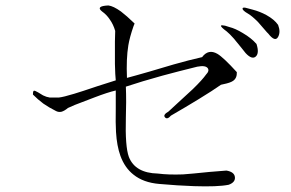

<svg xmlns="http://www.w3.org/2000/svg" viewBox="-20 -709 1040 686"><path d="M189.5 -360.4H158.2Q145.5 -362.3 133.8 -368.2Q127 -372.1 116.2 -378.9Q104.5 -385.7 101.6 -384.8Q97.7 -384.8 97.7 -371.1Q115.2 -353.5 134.8 -338.9Q154.3 -325.2 179.7 -312.5Q188.5 -307.6 199.2 -309.6Q210 -312.5 222.7 -323.2L247.1 -334Q293 -351.6 318.4 -361.3Q364.3 -378.9 393.6 -385.7Q393.6 -374 393.6 -357.4Q393.6 -346.7 393.6 -324.2Q392.6 -266.6 394.5 -237.3Q397.5 -187.5 410.2 -152.3Q425.8 -109.4 457 -85Q492.2 -56.6 548.8 -51.8Q614.3 -45.9 672.9 -43.9Q757.8 -41 796.9 -48.8Q821.3 -57.6 819.3 -76.2Q817.4 -94.7 789.1 -99.6L728.5 -94.7Q663.1 -87.9 633.8 -85.9Q582 -84 543.9 -88.9Q462.9 -90.8 440.4 -148.4Q426.8 -185.5 429.7 -289.1Q430.7 -325.2 430.7 -343.8Q430.7 -375 429.7 -399.4Q485.4 -418 559.6 -438.5Q617.2 -454.1 684.6 -470.7Q714.8 -476.6 722.7 -464.8Q728.5 -455.1 716.8 -443.4Q703.1 -423.8 668.9 -390.6Q648.4 -371.1 607.4 -334L582 -310.5Q561.5 -298.8 569.3 -290Q577.1 -280.3 590.8 -295.9Q646.5 -328.1 689.5 -354.5Q742.2 -386.7 769.5 -406.2L778.3 -408.2Q802.7 -413.1 812.5 -419.9Q827.1 -429.7 826.2 -451.2Q778.3 -503.9 756.8 -516.6Q724.6 -535.2 702.1 -504.9Q654.3 -494.1 599.6 -478.5Q568.4 -469.7 513.7 -453.1Q480.5 -443.4 465.8 -439.5Q444.3 -433.6 433.6 -430.7Q430.7 -499 438.5 -546.9Q443.4 -576.2 457 -615.2L460.9 -625Q431.6 -653.3 412.1 -668Q384.8 -687.5 367.2 -689.5Q344.7 -688.5 338.9 -683.6Q332 -677.7 344.7 -668Q361.3 -656.2 372.1 -639.6Q384.8 -622.1 391.6 -598.6L390.6 -560.5Q390.6 -504.9 390.6 -480.5Q391.6 -438.5 393.6 -421.9L329.1 -401.4Q268.6 -380.9 245.1 -374Q207 -362.3 189.5 -360.4ZM799.8 -612.3 784.2 -617.2Q770.5 -620.1 769.5 -617.2Q768.6 -612.3 790 -596.7Q800.8 -587.9 815.4 -571.3Q824.2 -560.5 841.8 -539.1L857.4 -519.5Q879.9 -495.1 893.6 -506.8Q907.2 -518.6 896.5 -551.8Q877.9 -573.2 847.7 -590.8Q820.3 -607.4 799.8 -612.3ZM881.8 -674.8 863.3 -679.7Q847.7 -684.6 846.7 -678.7Q845.7 -671.9 866.2 -660.2Q879.9 -652.3 901.4 -630.9Q913.1 -618.2 933.6 -593.8L938.5 -588.9Q962.9 -557.6 973.6 -577.1Q983.4 -594.7 973.6 -620.1Q960 -639.6 931.6 -655.3Q908.2 -668 881.8 -674.8Z"/></svg>

Font: BatangChe
Style: Regular
Weight: 400
Monospace: yes
Version: Version 2.21